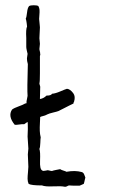

<svg xmlns="http://www.w3.org/2000/svg" viewBox="-20 -717 487 731"><path d="M132 -503V-476Q132 -471 132 -438Q132 -405 130 -400Q130 -397 132 -391.5Q134 -386 133 -382Q133 -374 132.5 -360Q132 -346 132 -340Q146 -342 157 -353Q175 -353 178 -360Q191 -361 209.5 -369Q228 -377 235 -379Q247 -378 259 -362Q268 -350 262 -330Q262 -329 260.5 -327Q259 -325 260 -323Q252 -319 242.5 -314.5Q233 -310 221 -303.5Q209 -297 202 -294Q197 -292 182 -288.5Q167 -285 159 -281Q153 -277 136 -273L135 -272Q134 -272 133 -272Q133 -265 132 -248Q131 -231 131.5 -218.5Q132 -206 135 -194Q134 -189 133.5 -172.5Q133 -156 130 -150Q134 -139 132.5 -105.5Q131 -72 141 -68Q143 -65 151.5 -67Q160 -69 162 -69Q164 -69 169 -67.5Q174 -66 178 -66Q183 -68 193.5 -70Q204 -72 209 -73Q213 -70 221.5 -67.5Q230 -65 233 -63Q266 -69 291 -62Q295 -61 297.5 -58Q300 -55 302 -49Q304 -43 305 -41Q304 -38 303 -33Q302 -28 301 -24Q300 -20 299 -17Q284 -11 283 -10Q247 -10 244 -11Q240 -11 235.5 -8Q231 -5 226 -6Q214 -9 183 -7.5Q152 -6 140 -11Q99 -11 89 -17Q85 -26 85 -36.5Q85 -47 86.5 -61Q88 -75 88 -82Q88 -90 87 -105.5Q86 -121 86 -129Q86 -133 87 -140.5Q88 -148 88 -151Q88 -159 86.5 -174.5Q85 -190 85 -197L86 -225Q86 -253 85 -253L72 -244Q66 -245 53.5 -243Q41 -241 36 -242Q9 -275 26 -300Q34 -306 51 -312Q68 -318 76 -323Q77 -323 78.5 -323.5Q80 -324 81 -324V-331L85 -352Q83 -375 86 -473Q86 -474 84.5 -479.5Q83 -485 83 -489Q82 -494 83.5 -501.5Q85 -509 85 -512Q84 -516 82 -525Q80 -534 80 -538V-572Q78 -606 83 -616Q83 -618 81.5 -629.5Q80 -641 78 -646Q81 -651 83 -669.5Q85 -688 91 -694Q96 -697 108.5 -697Q121 -697 126 -694Q130 -687 130.5 -679Q131 -671 130 -660Q129 -649 129 -645Q129 -640 130.5 -629.5Q132 -619 132 -613Q132 -606 131 -592Q130 -578 130 -571Q130 -568 131 -561Q132 -554 132 -550Q132 -546 131 -540Q130 -534 130 -530Q130 -528 131 -524.5Q132 -521 132.5 -518Q133 -515 133 -512Q134 -510 133 -507.5Q132 -505 132 -503Z"/></svg>

Font: FuturaRenner Light
Style: Regular
Weight: 300
Designer: BSozoo
Foundry: BSozoo
Version: Version 1.001;PS 001.001;hotconv 1.0.70;makeotf.lib2.5.58329